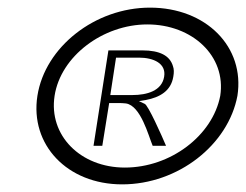

<svg xmlns="http://www.w3.org/2000/svg" viewBox="-20 -482 645 503"><path d="M78 -231C58 -103 156 1 300 1C447 1 578 -103 602 -231C622 -359 520 -462 373 -462C229 -462 98 -359 78 -231ZM123 -231C139 -335 250 -418 366 -418C484 -418 573 -335 557 -231C537 -127 427 -43 307 -43C191 -43 107 -127 123 -231ZM225 -100H248L266 -212H288C296 -212 303 -212 310 -211C349 -205 369 -126 380 -100H415C404 -126 368 -207 359 -210L344 -217L362 -220C399 -227 428 -244 434 -281C436 -292 436 -301 433 -309C425 -336 399 -350 353 -350H264ZM269 -233 284 -331H344C382 -331 416 -316 410 -281C404 -244 365 -233 327 -233Z"/></svg>

Font: Charger Sport
Style: LitExtObl
Weight: 300
Designer: Jasper
Foundry: Cannot Into Space Fonts
Version: Version 1.1